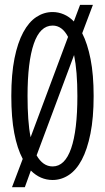

<svg xmlns="http://www.w3.org/2000/svg" viewBox="-20 -733 435 796"><path d="M320.8 -595.2Q342.8 -552.2 355.5 -487.8Q368.2 -423.3 368.2 -335Q368.2 -244.6 355 -179Q341.8 -113.3 319.1 -70.6Q296.4 -27.8 265.1 -7.3Q233.9 13.2 198.2 13.2Q147 13.2 107.9 -25.9L83 43H29.8L74.2 -74.2Q51.3 -117.2 39.1 -181.4Q26.9 -245.6 26.9 -335Q26.9 -424.8 40 -490.5Q53.2 -556.2 76.4 -599.1Q99.6 -642.1 130.9 -662.6Q162.1 -683.1 198.2 -683.1Q222.2 -683.1 244.9 -673.3Q267.6 -663.6 286.1 -644L312 -712.9H365.2ZM300.8 -335Q300.8 -386.2 297.4 -428.7Q293.9 -471.2 287.1 -504.9L131.8 -88.9Q144.5 -66.4 161.1 -54.7Q177.7 -43 198.2 -43Q249 -43 274.9 -117.7Q300.8 -192.4 300.8 -335ZM94.2 -335Q94.2 -283.2 97.2 -240.5Q100.1 -197.8 106.9 -164.1L262.2 -580.1Q237.8 -627 198.2 -627Q146 -627 120.1 -551.5Q94.2 -476.1 94.2 -335Z"/></svg>

Font: Stint Ultra Condensed
Style: Regular
Weight: 400
Width: 1
Designer: Astigmatic (AOETI)
Foundry: Astigmatic (AOETI)
Version: Version 1.000